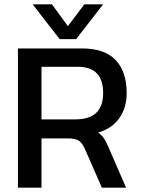

<svg xmlns="http://www.w3.org/2000/svg" viewBox="-20 -868 650 888"><path d="M255.9 -687 130.9 -848.1H220.2L293.9 -747.1L370.1 -848.1H457L332 -687ZM63 0V-644H358.9Q463.9 -644 514.9 -590.1Q565.9 -536.1 565.9 -438Q565.9 -369.6 531.7 -321.5Q497.6 -273.4 434.1 -254.9Q451.2 -242.7 460.7 -228.3Q470.2 -213.9 481.9 -187L563 0H451.2L372.1 -180.2Q360.4 -207 344.2 -217.5Q328.1 -228 293 -228H171.9V0ZM171.9 -315.9H330.1Q457 -315.9 457 -438Q457 -559.1 339.8 -559.1H171.9Z"/></svg>

Font: Kanit
Style: Regular
Weight: 400
Designer: Katatrad Team
Foundry: CadsonDemak
Version: Version 1.000;PS 001.000;hotconv 1.0.88;makeotf.lib2.5.64775